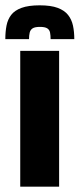

<svg xmlns="http://www.w3.org/2000/svg" viewBox="-45 -701 299 721"><path d="M31 0V-510H177V0ZM104 -681Q146 -681 171.5 -671.5Q197 -662 210.5 -645Q224 -628 229 -605Q234 -582 234 -554H145Q145 -568 143 -578.5Q141 -589 132.5 -594.5Q124 -600 105 -600Q86 -600 77.5 -594.5Q69 -589 66.5 -578.5Q64 -568 64 -554H-25Q-25 -582 -20.5 -605Q-16 -628 -3 -645Q10 -662 36 -671.5Q62 -681 104 -681Z"/></svg>

Font: Saira ExtraCondensed Black
Style: Regular
Weight: 900
Width: 2
Designer: Hector Gatti with collaboration of the Omnibus-Type team
Foundry: Omnibus-Type
Version: Version 1.101